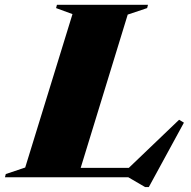

<svg xmlns="http://www.w3.org/2000/svg" viewBox="-76 -735 791 796"><path d="M453.5 -674.5 258.5 -39H458L666.5 -238.5L686.5 -226.5L541 40.5H525.5L456 0H-55.5L-52 -13.5L28.5 -40.5L224.5 -676.5L156.5 -701.5L160 -715H537.5L534 -701.5Z"/></svg>

Font: Newsreader 72pt ExtraBold
Style: Italic
Weight: 800
Italic angle: -17°
Designer: Hugues Gentile
Foundry: Production Type
Version: Version 1.003; ttfautohint (v1.8.3)